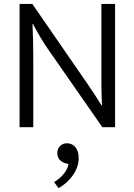

<svg xmlns="http://www.w3.org/2000/svg" viewBox="-20 -650 687 981"><path d="M318 185Q302 182 287.5 169Q273 156 273 132Q273 111 286.5 96.5Q300 82 323 82Q333 82 343.5 86Q354 90 362.5 99Q371 108 376.5 122.5Q382 137 382 159Q382 182 374 204Q366 226 352 246Q338 266 319 283Q300 300 279 311L256 280Q285 264 305.5 238.5Q326 213 330 188ZM80 -630H145L426 -223Q445 -195 463.5 -167Q482 -139 499 -111H501Q499 -148 498.5 -184.5Q498 -221 498 -258V-630H568V0H503L228 -395Q207 -425 186.5 -459.5Q166 -494 148 -528H146Q148 -483 149 -439.5Q150 -396 150 -351V0H80Z"/></svg>

Font: Mukta Malar Light
Style: Regular
Weight: 300
Designer: Aadarsh Rajan, Girish Dalvi, Yashodeep Gholap
Foundry: Ek Type
Version: Version 2.538;PS 1.000;hotconv 16.6.51;makeotf.lib2.5.65220;